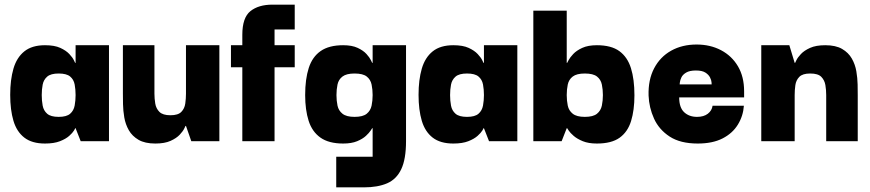

<svg xmlns="http://www.w3.org/2000/svg" viewBox="-20 -609 3754 828"><path d="M174 10Q118 10 85 -15.5Q52 -41 38 -88Q24 -135 24 -200Q24 -265 38 -313Q52 -361 85 -387.5Q118 -414 174 -414Q215 -414 240 -402.5Q265 -391 279 -376Q293 -361 298.5 -349.5Q304 -338 304 -338H306V-414H450V0H328L306 -56H304Q305 -56 299 -46Q293 -36 278.5 -23Q264 -10 238.5 0Q213 10 174 10ZM233 -105Q267 -105 282.5 -118.5Q298 -132 302 -154Q306 -176 306 -199Q306 -223 302 -244.5Q298 -266 282.5 -279Q267 -292 233 -292Q199 -292 183.5 -278.5Q168 -265 164 -244Q160 -223 160 -199Q160 -175 164 -153.5Q168 -132 183.5 -118.5Q199 -105 233 -105Z M650 10Q605 10 577.5 -6Q550 -22 535.5 -47.5Q521 -73 516 -102.5Q511 -132 510.5 -159.5Q510 -187 510 -206V-414H646V-205Q646 -184 649.5 -162.5Q653 -141 667.5 -126.5Q682 -112 715 -112Q748 -112 762 -126.5Q776 -141 779 -162.5Q782 -184 782 -205V-414H926V0H805L782 -66H780Q780 -66 774.5 -54.5Q769 -43 755 -28Q741 -13 715.5 -1.5Q690 10 650 10Z M1025 0V-459Q1025 -533 1060 -561Q1095 -589 1155 -589H1251V-482H1164V0ZM976 -319V-414H1251V-319Z M1430 199V67H1587V-56H1585Q1585 -56 1578.5 -46Q1572 -36 1558 -23Q1544 -10 1520 0Q1496 10 1460 10Q1398 10 1362 -15.5Q1326 -41 1311 -88Q1296 -135 1296 -199Q1296 -268 1311.5 -316Q1327 -364 1363 -389Q1399 -414 1460 -414Q1498 -414 1522.5 -402.5Q1547 -391 1560.5 -376Q1574 -361 1579.5 -349.5Q1585 -338 1585 -338H1587V-414H1731V0Q1731 77 1710.5 120.5Q1690 164 1649.5 181.5Q1609 199 1549 199ZM1509 -105Q1545 -105 1561.5 -118.5Q1578 -132 1582.5 -153.5Q1587 -175 1587 -199Q1587 -223 1582.5 -244.5Q1578 -266 1561.5 -279Q1545 -292 1509 -292Q1474 -292 1457 -279Q1440 -266 1435.5 -244.5Q1431 -223 1431 -199Q1431 -175 1435.5 -153.5Q1440 -132 1457 -118.5Q1474 -105 1509 -105Z M1935 10Q1879 10 1846 -15.5Q1813 -41 1799 -88Q1785 -135 1785 -200Q1785 -265 1799 -313Q1813 -361 1846 -387.5Q1879 -414 1935 -414Q1976 -414 2001 -402.5Q2026 -391 2040 -376Q2054 -361 2059.5 -349.5Q2065 -338 2065 -338H2067V-414H2211V0H2089L2067 -56H2065Q2066 -56 2060 -46Q2054 -36 2039.5 -23Q2025 -10 1999.5 0Q1974 10 1935 10ZM1994 -105Q2028 -105 2043.5 -118.5Q2059 -132 2063 -154Q2067 -176 2067 -199Q2067 -223 2063 -244.5Q2059 -266 2043.5 -279Q2028 -292 1994 -292Q1960 -292 1944.5 -278.5Q1929 -265 1925 -244Q1921 -223 1921 -199Q1921 -175 1925 -153.5Q1929 -132 1944.5 -118.5Q1960 -105 1994 -105Z M2554 10Q2518 10 2493.5 0Q2469 -10 2454 -23Q2439 -36 2432.5 -46Q2426 -56 2426 -56H2424L2402 0H2280V-563H2424V-338H2426Q2426 -338 2432 -349.5Q2438 -361 2452 -376Q2466 -391 2491 -402.5Q2516 -414 2554 -414Q2616 -414 2651 -388.5Q2686 -363 2701 -315Q2716 -267 2716 -198Q2716 -134 2701.5 -87Q2687 -40 2652 -15Q2617 10 2554 10ZM2502 -105Q2538 -105 2554.5 -118.5Q2571 -132 2575.5 -153.5Q2580 -175 2580 -199Q2580 -223 2575.5 -244.5Q2571 -266 2554.5 -279Q2538 -292 2502 -292Q2467 -292 2450 -279Q2433 -266 2428.5 -244.5Q2424 -223 2424 -199Q2424 -175 2428.5 -153.5Q2433 -132 2450 -118.5Q2467 -105 2502 -105Z M2989 10Q2914 10 2868 -20Q2822 -50 2800.5 -97.5Q2779 -145 2777 -197Q2775 -265 2801 -314.5Q2827 -364 2874.5 -390.5Q2922 -417 2984 -417Q3043 -417 3089.5 -392.5Q3136 -368 3162.5 -323Q3189 -278 3189 -215Q3189 -215 3189 -204.5Q3189 -194 3189 -189H2909Q2909 -145 2930.5 -125Q2952 -105 2986 -105Q3015 -105 3032.5 -118.5Q3050 -132 3053 -153H3188Q3185 -109 3162 -71.5Q3139 -34 3096 -12Q3053 10 2989 10ZM2911 -245H3049Q3049 -245 3048.5 -254Q3048 -263 3042 -275Q3036 -287 3022 -296Q3008 -305 2981 -305Q2954 -305 2939 -296Q2924 -287 2918.5 -275Q2913 -263 2912 -254Q2911 -245 2911 -245Z M3263 0V-414H3384L3407 -338H3409Q3409 -338 3414.5 -349.5Q3420 -361 3434 -376Q3448 -391 3473.5 -402.5Q3499 -414 3539 -414Q3584 -414 3611.5 -398Q3639 -382 3653.5 -356.5Q3668 -331 3673 -301.5Q3678 -272 3678.5 -244.5Q3679 -217 3679 -198V0H3543V-199Q3543 -221 3539.5 -242Q3536 -263 3522 -277.5Q3508 -292 3474 -292Q3441 -292 3427 -277.5Q3413 -263 3410 -242Q3407 -221 3407 -199V0Z"/></svg>

Font: Darker Grotesque Black
Style: Regular
Weight: 900
Designer: Gabriel Lam
Foundry: TypeRant
Version: Version 1.000;gftools[0.9.28]